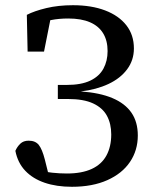

<svg xmlns="http://www.w3.org/2000/svg" viewBox="-20 -704 599 737"><path d="M256 13Q197 13 151.5 -2.5Q106 -18 77 -48.5Q48 -79 39 -125Q46 -141 58 -152.5Q70 -164 90 -164Q116 -164 129 -147.5Q142 -131 152 -92L171 -16L127 -53Q153 -44 181 -41Q209 -38 237 -38Q294 -38 332 -55.5Q370 -73 388.5 -107Q407 -141 407 -188Q407 -229 390.5 -259.5Q374 -290 337.5 -307Q301 -324 241 -324H202V-378H236Q292 -378 326.5 -394.5Q361 -411 377 -440.5Q393 -470 393 -508Q393 -548 376 -576Q359 -604 325.5 -618.5Q292 -633 242 -633Q206 -633 176 -627Q146 -621 122 -609V-643L179 -657L149 -506H86L83 -647Q112 -662 158 -673Q204 -684 260 -684Q331 -684 383.5 -664Q436 -644 465 -607Q494 -570 494 -518Q494 -473 468 -438Q442 -403 396 -381.5Q350 -360 290 -353Q363 -348 411.5 -327.5Q460 -307 484.5 -271.5Q509 -236 509 -184Q509 -127 479 -82.5Q449 -38 392 -12.5Q335 13 256 13Z"/></svg>

Font: Source Serif 4
Style: Regular
Weight: 400
Designer: Frank Grießhammer
Foundry: Adobe Systems Incorporated
Version: Version 4.004;hotconv 1.0.116;makeotfexe 2.5.65601